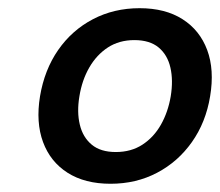

<svg xmlns="http://www.w3.org/2000/svg" viewBox="-20 -760 532 464"><path d="M247.1 -315.9Q185.1 -315.9 143.3 -342.5Q101.6 -369.1 84 -416.7Q66.4 -464.4 76.7 -527.3Q87.4 -591.3 120.6 -639.2Q153.8 -687 204.6 -713.6Q255.4 -740.2 317.4 -740.2Q379.4 -740.2 421.1 -713.6Q462.9 -687 480.7 -639.2Q498.5 -591.3 487.8 -527.3Q477.5 -464.4 443.8 -416.7Q410.2 -369.1 359.6 -342.5Q309.1 -315.9 247.1 -315.9ZM259.8 -392.6Q296.9 -392.6 324.2 -410.4Q351.6 -428.2 368.9 -458.7Q386.2 -489.3 392.6 -527.3Q398.9 -565.9 391.8 -596.7Q384.8 -627.4 363.3 -645.3Q341.8 -663.1 304.7 -663.1Q268.1 -663.1 240.7 -645.3Q213.4 -627.4 195.8 -596.9Q178.2 -566.4 171.9 -527.3Q165.5 -489.3 172.9 -458.7Q180.2 -428.2 201.7 -410.4Q223.1 -392.6 259.8 -392.6Z"/></svg>

Font: Inter 17pt Medium
Style: Italic
Weight: 500
Italic angle: -9.3988°
Version: Version 4.001;git-66647c0bb